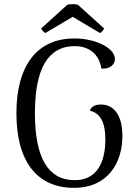

<svg xmlns="http://www.w3.org/2000/svg" viewBox="-20 -891 665 924"><path d="M355 -868C343 -872 316 -872 304 -868L178 -754C180 -748 191 -735 198 -732L330 -810L461 -732C469 -735 479 -748 481 -754ZM336 13C501 13 569 -110 569 -236C569 -348 520 -388 466 -388C440 -388 418 -379 413 -358C464 -347 487 -299 487 -221C487 -145 468 -24 339 -24C211 -24 148 -133 148 -346C148 -560 211 -669 340 -669C408 -669 457 -631 468 -561C509 -557 533 -581 533 -607C533 -660 440 -706 338 -706C161 -706 59 -579 59 -346C59 -114 158 13 336 13Z"/></svg>

Font: Arima Koshi
Style: Regular
Weight: 400
Designer: Joana Correia and Natanael Gama
Foundry: NDISCOVER
Version: Version 1.019;PS 001.019;hotconv 1.0.88;makeotf.lib2.5.64775